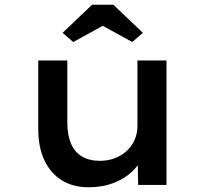

<svg xmlns="http://www.w3.org/2000/svg" viewBox="-20 -783 869 813"><path d="M355 10Q290 10 242.5 -19Q195 -48 168.5 -103.5Q142 -159 142 -236V-527H265V-267Q265 -213 280 -176.5Q295 -140 326 -121Q357 -102 404 -102Q436 -102 464.5 -112.5Q493 -123 515 -142.5Q537 -162 549.5 -189.5Q562 -217 562 -250V-527H685V0H565L563 -110L585 -122Q572 -88 540.5 -57.5Q509 -27 461.5 -8.5Q414 10 355 10ZM290 -605 245 -644 370 -763H460L585 -644L540 -605L400 -682H430Z"/></svg>

Font: Lexend Giga Medium
Style: Regular
Weight: 500
Designer: Bonnie Shaver-Troup, Thomas Jockin
Foundry: Lexend
Version: Version 1.007